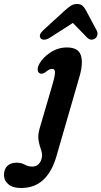

<svg xmlns="http://www.w3.org/2000/svg" viewBox="-149 -700 509 963"><path d="M250 -317 134 84Q111.5 162 67.5 202.5Q23.5 243 -43 243Q-85 243 -107 224.2Q-129 205.5 -129 177Q-129 149 -112.5 132.5Q-96 116 -66 116Q-42 116 -25 125.8Q-8 135.5 14 135.5Q33 135.5 46 121.8Q59 108 62 83.5Q63 68.5 56 49Q49 29.5 44.5 4.5Q40 -20.5 49 -53L116.5 -284Q126 -317 126.8 -335.8Q127.5 -354.5 112.5 -354.5Q97.5 -354.5 78.5 -337.5Q64.5 -327.5 52 -331.5Q42.5 -334.5 40.2 -347.8Q38 -361 48.5 -380Q66 -412 104 -437Q142 -462 187 -462Q243 -462 256.2 -423.5Q269.5 -385 250 -317ZM100.5 -510.5Q85 -501 72.8 -501Q60.5 -501 55 -508Q42.5 -524.5 68 -548.5L174 -645.5Q191.5 -661.5 205.8 -670.8Q220 -680 237.5 -680Q255.5 -680 265.2 -671Q275 -662 283.5 -645.5L336 -547Q342 -535 339.2 -524.2Q336.5 -513.5 329.5 -508Q307.5 -492.5 288 -511.5L216.5 -585Z"/></svg>

Font: Fraunces 72pt S100 SemiBold
Style: Italic
Weight: 600
Italic angle: -16°
Version: Version 1.000; ttfautohint (v1.8.3)